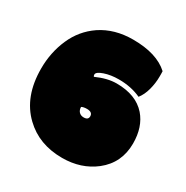

<svg xmlns="http://www.w3.org/2000/svg" viewBox="-152 -774 881 910"><g transform="rotate(30 288.5 -319.0)"><path d="M294.9 -252Q276.4 -252 265.6 -246.1Q265.6 -229.5 275.1 -219.2Q284.7 -209 300.8 -209Q325.7 -209 325.7 -229Q325.7 -252 294.9 -252ZM516.1 -557.6Q516.1 -520 506.3 -483.9Q496.6 -447.8 477.5 -423.8Q423.8 -448.7 356.4 -448.7Q312.5 -448.7 277.8 -436.8Q243.2 -424.8 243.2 -410.6Q243.2 -404.8 246.6 -399.9Q306.6 -426.8 356.4 -426.8Q462.9 -426.8 517.6 -364.7Q565.9 -309.1 565.9 -218.8Q565.9 -112.8 485.4 -49.3Q411.6 8.3 308.1 8.3Q181.6 8.3 100.6 -69.8Q10.7 -155.8 10.7 -309.1Q10.7 -397.5 44.2 -473.9Q77.6 -550.3 145.5 -596.7Q219.2 -646 320.3 -646Q450.2 -646 515.6 -585.9Q516.1 -582 516.1 -571.8Z"/></g></svg>

Font: Modak
Style: Regular
Weight: 400
Version: Version 1.036;PS Version 1.000;hotconv 1.0.79;makeotf.lib2.5